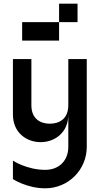

<svg xmlns="http://www.w3.org/2000/svg" viewBox="-20 -820 540 1040"><path d="M225 200C350 200 450 100 450 -25V-500H350V-250C350 -175 300 -150 250 -150C200 -150 150 -175 150 -250V-500H50V-200C50 -100 125 -50 200 -50C275 -50 350 -100 350 -200V-25C350 50 300 100 225 100C125 100 50 50 50 50V150C50 150 125 200 225 200ZM100 -600H300V-700H100ZM300 -700H400V-800H300Z"/></svg>

Font: LS-VG5000
Style: Regular
Weight: 400
Designer: Justin Bihan, 2021
Foundry: Justin Bihan, 2021
Version: Version 1.000;Glyphs 3.1.2 (3151)